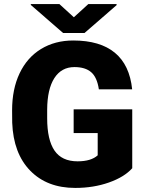

<svg xmlns="http://www.w3.org/2000/svg" viewBox="-20 -922 722 952"><path d="M635.7 -87.9Q596.2 -43.9 520 -17.1Q443.8 9.8 353 9.8Q213.4 9.8 129.9 -75.7Q46.4 -161.1 40.5 -313.5L40 -375Q40 -480 77.1 -558.3Q114.3 -636.7 183.3 -679Q252.4 -721.2 343.3 -721.2Q476.1 -721.2 549.6 -660.4Q623 -599.6 635.3 -479H470.2Q461.4 -538.6 432.1 -564Q402.8 -589.4 349.1 -589.4Q284.7 -589.4 249.5 -534.7Q214.4 -480 213.9 -378.4V-335.4Q213.9 -229 250.2 -175.5Q286.6 -122.1 364.7 -122.1Q431.6 -122.1 464.4 -151.9V-262.2H345.2V-379.9H635.7ZM346.2 -836.4 418 -901.9H558.1V-896.5L398.9 -758.3H293L132.8 -897.5V-901.9H274.4Z"/></svg>

Font: Roboto Black
Style: Regular
Weight: 900
Designer: Google
Version: Version 2.134; 2016